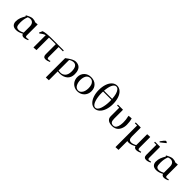

<svg xmlns="http://www.w3.org/2000/svg" viewBox="361 -2436 4427 4427"><g transform="rotate(45 2574.5 -222.0)"><path d="M47.9 -128.9Q47.9 -197.3 69.1 -252.9Q90.3 -308.6 127.9 -371.1L113.8 -394Q222.7 -456.1 279.8 -456.1Q339.4 -456.1 377 -432.1L456.1 -439L457 -411.1V-86.9Q457 -59.1 465.1 -49.1Q473.1 -39.1 496.1 -39.1Q522.9 -39.1 548.8 -50.8L559.1 -25.9Q491.7 4.9 439.9 4.9Q381.8 4.9 366.2 -45.9Q275.9 6.8 191.9 6.8Q151.9 6.8 122.6 -4.9Q93.3 -16.6 77.6 -36.9Q62 -57.1 54.9 -79.8Q47.9 -102.5 47.9 -128.9ZM141.1 -182.1Q141.1 -102.1 160.4 -69.6Q179.7 -37.1 235.8 -37.1Q264.2 -37.1 301.3 -49.8Q338.4 -62.5 361.8 -76.2V-270Q361.8 -339.8 332 -375Q302.2 -410.2 248 -410.2Q223.6 -410.2 178.2 -394Q156.7 -339.4 148.9 -289.8Q141.1 -240.2 141.1 -182.1Z M610.8 -328.1 646.5 -408.2Q721.2 -439 926.8 -439H1307.6V-411.1H1166.5V-86.9Q1166.5 -59.1 1174.6 -49.1Q1182.6 -39.1 1205.6 -39.1Q1232.9 -39.1 1258.8 -50.8L1268.6 -25.9Q1201.2 4.9 1149.4 4.9Q1073.7 4.9 1073.7 -85V-411.1H983.4Q892.6 -411.1 855.5 -408.2V0L763.7 6.8L762.7 -19V-396Q694.3 -373 632.8 -317.9Z M1453.6 269V-336.9Q1608.4 -456.1 1686.5 -456.1Q1730.5 -456.1 1763.9 -443.1Q1797.4 -430.2 1817.6 -409.2Q1837.9 -388.2 1850.8 -358.2Q1863.8 -328.1 1868.7 -297.6Q1873.5 -267.1 1873.5 -231Q1873.5 -119.6 1802.2 -57.4Q1731 4.9 1607.4 4.9Q1578.6 4.9 1548.8 0V289.1L1454.6 293.9ZM1548.8 -26.9Q1582.5 -22 1616.7 -22Q1647 -22 1674.8 -33.7Q1702.6 -45.4 1726.3 -68.6Q1750 -91.8 1763.9 -132.1Q1777.8 -172.4 1777.8 -224.1Q1777.8 -410.2 1658.7 -410.2Q1637.2 -410.2 1615 -403.3Q1592.8 -396.5 1580.8 -390.1Q1568.8 -383.8 1548.8 -372.1Z M1959.5 -228Q1959.5 -325.7 2023.4 -388.9Q2087.4 -452.1 2190.4 -452.1Q2295.4 -452.1 2359.4 -389.6Q2423.3 -327.1 2423.3 -228Q2423.3 -163.6 2394.5 -110.1Q2365.7 -56.6 2312 -24.9Q2258.3 6.8 2190.4 6.8Q2123 6.8 2069.8 -25.1Q2016.6 -57.1 1988 -110.6Q1959.5 -164.1 1959.5 -228ZM2056.6 -228Q2056.6 -189.5 2064.9 -153.1Q2073.2 -116.7 2088.9 -86.7Q2104.5 -56.6 2130.9 -38.3Q2157.2 -20 2190.4 -20Q2235.4 -20 2267.1 -51.3Q2298.8 -82.5 2312.7 -127.9Q2326.7 -173.3 2326.7 -226.1Q2326.7 -282.2 2312.7 -325.7Q2298.8 -369.1 2267.3 -396Q2235.8 -422.9 2190.4 -422.9Q2157.2 -422.9 2131.1 -407.2Q2105 -391.6 2088.9 -364.5Q2072.8 -337.4 2064.7 -302.7Q2056.6 -268.1 2056.6 -228Z M2520.5 -366.2Q2520.5 -471.7 2548.8 -556.2Q2577.1 -640.6 2630.1 -689.2Q2683.1 -737.8 2751.5 -737.8Q2820.8 -737.8 2874 -689.9Q2927.2 -642.1 2955.8 -557.9Q2984.4 -473.6 2984.4 -366.2Q2984.4 -263.2 2955.6 -178.5Q2926.8 -93.8 2873 -43.5Q2819.3 6.8 2751.5 6.8Q2684.1 6.8 2630.9 -44.4Q2577.6 -95.7 2549.1 -180.4Q2520.5 -265.1 2520.5 -366.2ZM2615.2 -367.2Q2615.2 -302.7 2623.8 -241.9Q2632.3 -181.2 2648.7 -130.9Q2665 -80.6 2691.7 -50.3Q2718.3 -20 2751.5 -20Q2785.6 -20 2812.3 -49.8Q2838.9 -79.6 2854.7 -129.6Q2870.6 -179.7 2878.9 -239.3Q2887.2 -298.8 2887.2 -363.8Q2887.2 -384.3 2885.3 -411.1H2617.2Q2615.2 -387.2 2615.2 -367.2ZM2618.2 -439H2884.3Q2879.4 -518.6 2863.5 -577.9Q2847.7 -637.2 2819.1 -673.1Q2790.5 -709 2751.5 -709Q2723.1 -709 2699.7 -688.5Q2676.3 -668 2659.9 -631.1Q2643.6 -594.2 2633.3 -545.9Q2623 -497.6 2618.2 -439Z M3072.3 -411.1V-439H3236.8L3239.3 -411.1V-150.9Q3239.3 -80.1 3262 -50Q3284.7 -20 3335.9 -20Q3360.8 -20 3380.4 -31Q3399.9 -42 3412.1 -62Q3424.3 -82 3432.6 -104.2Q3440.9 -126.5 3444.6 -153.8Q3448.2 -181.2 3449.7 -201.9Q3451.2 -222.7 3451.2 -245.1Q3451.2 -332 3431.2 -405.8L3429.2 -432.1L3521 -439Q3546.9 -353.5 3546.9 -256.8Q3546.9 -218.8 3539.8 -182.6Q3532.7 -146.5 3516.1 -111.8Q3499.5 -77.1 3475.1 -51Q3450.7 -24.9 3412.6 -9Q3374.5 6.8 3327.1 6.8Q3285.6 6.8 3253.2 -1.2Q3220.7 -9.3 3200.7 -22.2Q3180.7 -35.2 3167.5 -53.2Q3154.3 -71.3 3149.2 -89.8Q3144 -108.4 3144 -128.9V-411.1Z M3652.8 -411.1V-439H3817.4L3819.8 -411.1V-150.9Q3819.8 -89.4 3840.1 -63.2Q3860.4 -37.1 3906.7 -37.1Q3935.1 -37.1 3971.4 -49.8Q4007.8 -62.5 4031.7 -76.2V-434.1L4125.5 -439L4127.4 -411.1V-86.9Q4127.4 -59.1 4135.5 -49.1Q4143.6 -39.1 4166.5 -39.1Q4192.9 -39.1 4218.8 -50.8L4229.5 -25.9Q4162.1 4.9 4110.8 4.9Q4050.8 4.9 4035.6 -47.9Q3939.5 6.8 3861.8 6.8Q3840.3 6.8 3819.8 2V289.1L3725.6 293.9L3724.6 269V-411.1Z M4281.7 -411.1V-439H4446.3L4448.7 -411.1V-86.9Q4448.7 -59.1 4456.5 -49.1Q4464.4 -39.1 4487.3 -39.1Q4514.6 -39.1 4540.5 -50.8L4550.3 -25.9Q4482.9 4.9 4431.6 4.9Q4353.5 4.9 4353.5 -85V-411.1ZM4349.6 -520 4407.7 -597.2Q4423.3 -616.7 4432.9 -623.8Q4442.4 -630.9 4456.5 -630.9Q4461.9 -630.9 4467.8 -629.2Q4473.6 -627.4 4476.6 -626L4479.5 -624L4494.6 -605L4368.7 -504.9Z M4618.2 -128.9Q4618.2 -197.3 4639.4 -252.9Q4660.6 -308.6 4698.2 -371.1L4684.1 -394Q4793 -456.1 4850.1 -456.1Q4909.7 -456.1 4947.3 -432.1L5026.4 -439L5027.3 -411.1V-86.9Q5027.3 -59.1 5035.4 -49.1Q5043.5 -39.1 5066.4 -39.1Q5093.3 -39.1 5119.1 -50.8L5129.4 -25.9Q5062 4.9 5010.3 4.9Q4952.1 4.9 4936.5 -45.9Q4846.2 6.8 4762.2 6.8Q4722.2 6.8 4692.9 -4.9Q4663.6 -16.6 4647.9 -36.9Q4632.3 -57.1 4625.2 -79.8Q4618.2 -102.5 4618.2 -128.9ZM4711.4 -182.1Q4711.4 -102.1 4730.7 -69.6Q4750 -37.1 4806.2 -37.1Q4834.5 -37.1 4871.6 -49.8Q4908.7 -62.5 4932.1 -76.2V-270Q4932.1 -339.8 4902.3 -375Q4872.6 -410.2 4818.4 -410.2Q4793.9 -410.2 4748.5 -394Q4727.1 -339.4 4719.2 -289.8Q4711.4 -240.2 4711.4 -182.1Z"/></g></svg>

Font: Dehuti Alt
Style: Bold
Weight: 700
Version: Version 1.2